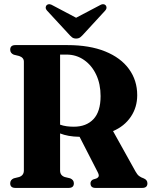

<svg xmlns="http://www.w3.org/2000/svg" viewBox="-20 -921 746 941"><path d="M652.5 -454.5Q652.5 -395 621 -348.5Q589.5 -302 534 -278.5L644.5 -80Q652.5 -65.5 661.5 -58.5Q670.5 -51.5 685 -46.5Q702.5 -39 702.5 -22.5Q702.5 0 677 0H448Q423.5 0 423.5 -22.5Q423.5 -34.5 435.5 -41L451.5 -46Q461 -50 463.5 -56.8Q466 -63.5 458.5 -78L370 -250.5Q340.5 -251 317 -255.2Q293.5 -259.5 274.5 -267V-85Q274.5 -61.5 297 -53.5L324 -47Q342 -39.5 342 -22.5Q342 0 316.5 0H55.5Q30 0 30 -22.5Q30 -39.5 47.5 -47L74 -53.5Q97 -61.5 97 -85.5V-619Q97 -638.5 74 -646.5L47.5 -653Q30 -660.5 30 -677.5Q30 -700 55.5 -700H310.5Q419 -700 495.5 -669Q572 -638 612.2 -582.5Q652.5 -527 652.5 -454.5ZM274.5 -653.5V-310Q290 -304.5 306.8 -302.2Q323.5 -300 342 -300Q403 -300 438 -337Q473 -374 473 -450Q473 -509 451.5 -554.8Q430 -600.5 392 -627Q354 -653.5 306 -653.5ZM392 -756.5Q382 -745 373.8 -738.5Q365.5 -732 353 -732Q340.5 -732 332.5 -738.5Q324.5 -745 314.5 -756.5L211 -868.5Q203.5 -877 204 -884.5Q204.5 -892 209 -896Q220 -906 239.5 -894L353 -834L467 -894Q486 -906 497 -896Q501.5 -892 502 -884.5Q502.5 -877 495 -868.5Z"/></svg>

Font: Fraunces 144pt S050
Style: Bold
Weight: 700
Version: Version 1.000; ttfautohint (v1.8.3)